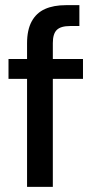

<svg xmlns="http://www.w3.org/2000/svg" viewBox="-20 -725 357 745"><path d="M85 0V-557Q85 -609 103 -642Q121 -675 154.5 -690Q188 -705 236 -705H288V-624H252Q216 -624 200.5 -609Q185 -594 185 -558V0ZM13 -419V-496H302V-419Z"/></svg>

Font: DM Sans 9pt 36pt Medium
Style: Regular
Weight: 500
Version: Version 4.004;gftools[0.9.30]